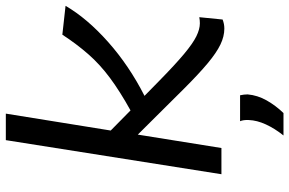

<svg xmlns="http://www.w3.org/2000/svg" viewBox="-187 -593 993 659"><g transform="rotate(-90 309.5 -263.5)"><path d="M41 0 158 -740H249L191 -380L260 -312Q325 -348 371.5 -382.5Q418 -417 453 -457Q488 -497 520 -546L619 -535Q576 -461 495 -389Q414 -317 310 -264L362 -213Q417 -159 453.5 -128.5Q490 -98 514.5 -86Q539 -74 559 -74Q564 -74 569.5 -74.5Q575 -75 580 -76L572 4Q557 10 541 10Q514 10 486 -3.5Q458 -17 422 -47Q386 -77 335 -128L177 -287L131 0ZM223 64H312Q315 78 315 90Q312 124 294.5 155Q277 186 251 213H174Q198 183 212 152.5Q226 122 227 94Q228 76 223 64Z"/></g></svg>

Font: Georama Extended
Style: Italic
Weight: 400
Width: 7
Italic angle: -9°
Designer: Jean-Baptiste Levee
Foundry: Production Type
Version: Version 1.000